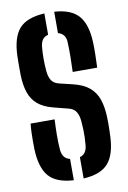

<svg xmlns="http://www.w3.org/2000/svg" viewBox="-91 -863 616 926"><g transform="rotate(-10 217.0 -399.5)"><path d="M193.9 8.5Q109.2 3.6 72.7 -38.6Q36.2 -80.7 32.7 -171.1Q32.2 -191.6 32.2 -212.7Q32.1 -233.9 33 -255.1Q33.8 -276.2 36 -296.8H153.6Q151.6 -257.9 151.2 -219.9Q150.8 -181.8 153.6 -148.5Q155.3 -127.1 165 -113.8Q174.7 -100.6 193.9 -95.9ZM242 8.3V-96Q259.5 -101.2 268.3 -114.3Q277.2 -127.3 279 -148.5Q280.9 -168.9 281.5 -187.3Q282.1 -205.6 281.5 -224.4Q280.8 -243.1 279 -264.4Q277.3 -290.3 266.8 -309.8Q256.3 -329.2 230.9 -335.7L157.8 -354.4Q109.9 -366.7 82.5 -390.2Q55 -413.6 43 -449.3Q31 -485 29.5 -533.8Q29 -558.9 29.1 -582.6Q29.3 -606.2 29.8 -630Q33 -720.3 69.9 -761.9Q106.8 -803.6 193.6 -808.5V-704.1Q175.1 -699.4 165.9 -686.5Q156.8 -673.7 154.6 -652.3Q151.8 -623 151.9 -593.2Q152 -563.3 154.6 -533.8Q156.7 -506.5 167.5 -488.2Q178.4 -469.9 205.3 -463.5L269.7 -448Q320.7 -435.8 349.4 -411.4Q378.2 -387.1 390.6 -350.4Q403 -313.8 404.7 -264.4Q405.3 -247.1 405.3 -231.9Q405.3 -216.8 404.9 -202Q404.5 -187.3 403.8 -171.1Q400.3 -80.8 363.5 -38.7Q326.6 3.5 242 8.3ZM279.2 -506.8Q280.7 -543.2 281.2 -579.6Q281.6 -616 280.1 -652.3Q279.5 -673.2 269.7 -686Q259.9 -698.8 241.7 -703.6V-808.3Q322.9 -803.5 360.1 -761.6Q397.3 -719.7 400.8 -629.8Q401.8 -606.5 401.2 -572.6Q400.6 -538.8 399.2 -506.8Z"/></g></svg>

Font: Big Shoulders Stencil Thin
Style: Regular
Weight: 100
Designer: Patric King
Foundry: XO Type Co
Version: Version 2.001